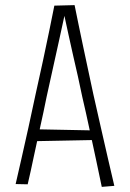

<svg xmlns="http://www.w3.org/2000/svg" viewBox="-20 -725 506 749"><path d="M377 4Q367 -46 354.5 -103Q342 -160 329 -221.5Q316 -283 301 -347Q293 -386 284 -426.5Q275 -467 265.5 -507.5Q256 -548 247.5 -588.5Q239 -629 230 -669L192 -703L271 -705Q278 -670 286.5 -629Q295 -588 304.5 -543Q314 -498 324 -451.5Q334 -405 344 -358Q359 -292 373.5 -227.5Q388 -163 401.5 -105Q415 -47 426 0ZM102 -174V-221L358 -216V-179ZM88 -6 41 -7Q51 -51 64 -107.5Q77 -164 91 -228Q105 -292 119 -358Q134 -424 147.5 -487.5Q161 -551 172.5 -606.5Q184 -662 192 -703L271 -705L233 -671Q222 -621 210.5 -567.5Q199 -514 186.5 -459Q174 -404 162 -348Q150 -288 136.5 -228Q123 -168 111.5 -112.5Q100 -57 88 -6Z"/></svg>

Font: Truculenta ExtraLight
Style: Regular
Weight: 250
Version: Version 1.002